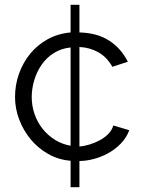

<svg xmlns="http://www.w3.org/2000/svg" viewBox="-20 -665 601 805"><path d="M276 120V9Q225 5 182 -19.5Q139 -44 108.5 -81Q78 -118 60.5 -164Q43 -210 43 -258Q43 -309 59.5 -355.5Q76 -402 106 -439Q136 -476 179 -500Q222 -524 276 -529V-645H313V-529Q388 -527 438 -494.5Q488 -462 516 -406L451 -385Q428 -426 392 -446Q356 -466 313 -468V-51Q332 -52 355 -59Q378 -66 398.5 -77Q419 -88 434.5 -104Q450 -120 455 -139L522 -119Q510 -87 486 -62.5Q462 -38 432.5 -22Q403 -6 371.5 2Q340 10 313 10V120ZM113 -258Q113 -221 125 -186.5Q137 -152 159 -124.5Q181 -97 211 -78.5Q241 -60 276 -54V-466Q237 -462 206.5 -443Q176 -424 155.5 -395Q135 -366 124 -330Q113 -294 113 -258Z"/></svg>

Font: PTCRaleway
Style: Regular
Weight: 400
Designer: Matt McInerney, Pablo Impallari, Rodrigo Fuenzalida
Foundry: Matt McInerney, Pablo Impallari, Rodrigo Fuenzalida
Version: Version 3.000g; ttfautohint (v1.5) -l 8 -r 28 -G 28 -x 14 -D